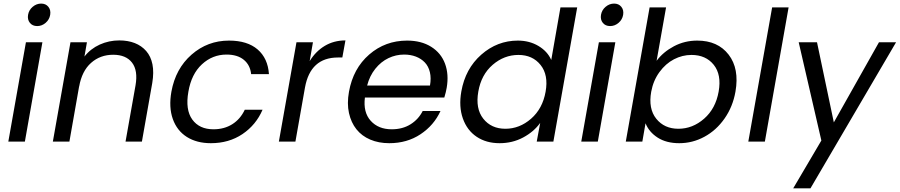

<svg xmlns="http://www.w3.org/2000/svg" viewBox="-20 -781 4962 1059"><path d="M25.9 0 123 -547.9H213.9L117.2 0ZM207 -761.2Q232.4 -761.2 246.8 -743.4Q261.2 -725.6 256.8 -699.2Q252.4 -672.9 231.7 -655Q210.9 -637.2 185.1 -637.2Q159.2 -637.2 144.8 -655Q130.4 -672.9 134.8 -699.2Q139.2 -725.6 160.2 -743.4Q181.2 -761.2 207 -761.2Z M672.4 0 727.5 -310.1Q741.7 -392.1 708.3 -435.5Q674.8 -479 604.5 -479Q532.7 -479 482.2 -434.1Q431.6 -389.2 416.5 -303.2V-305.2L362.8 0H271.5L368.7 -547.9H459.5L445.8 -469.2Q479.5 -512.2 530.3 -535.2Q581.1 -558.1 637.7 -558.1Q685.5 -558.1 723.1 -543.5Q760.7 -528.8 786.4 -499.5Q812 -470.2 820.8 -426.3Q829.6 -382.3 819.8 -323.2L762.7 0Z M925.3 -274.9Q948.2 -402.3 1036.6 -479.7Q1125 -557.1 1243.2 -557.1Q1344.2 -557.1 1400.9 -508.3Q1457.5 -459.5 1463.4 -372.1H1365.2Q1359.9 -422.4 1324.7 -451.2Q1289.6 -480 1229.5 -480Q1151.9 -480 1093.8 -426.3Q1035.6 -372.6 1019 -274.9Q1001.5 -175.8 1040.5 -121.8Q1079.6 -67.9 1157.2 -67.9Q1216.8 -67.9 1261.2 -95.9Q1305.7 -124 1330.1 -175.8H1428.2Q1392.1 -91.8 1317.4 -41.5Q1242.7 8.8 1143.1 8.8Q1065.4 8.8 1010.7 -25.6Q956.1 -60.1 933.1 -124.8Q910.2 -189.5 925.3 -274.9Z M1662.1 -297.9 1609.4 0H1518.1L1615.2 -547.9H1706.1L1688 -443.8Q1721.2 -498 1771.5 -528.1Q1821.8 -558.1 1885.3 -558.1L1868.2 -463.9H1844.2Q1691.9 -463.9 1662.1 -297.9Z M2209 -480Q2163.6 -480 2122.6 -460.4Q2081.5 -440.9 2050 -401.6Q2018.6 -362.3 2004.9 -309.1H2351.6Q2358.9 -350.1 2351.1 -382.8Q2343.3 -415.5 2323.2 -436.5Q2303.2 -457.5 2273.9 -468.8Q2244.6 -480 2209 -480ZM2409.7 -168.9Q2373.5 -89.8 2299.3 -40.5Q2225.1 8.8 2127 8.8Q2068.8 8.8 2022.2 -11Q1975.6 -30.8 1946 -67.9Q1916.5 -105 1904.8 -157.5Q1893.1 -210 1904.8 -274.9Q1927.7 -403.3 2016.4 -480.2Q2105 -557.1 2225.6 -557.1Q2303.7 -557.1 2358.2 -522.9Q2412.6 -488.8 2434.6 -429.7Q2456.5 -370.6 2443.8 -296.9Q2440.4 -275.4 2430.7 -243.2H1992.7Q1982.4 -161.6 2024.7 -114.7Q2066.9 -67.9 2140.6 -67.9Q2200.2 -67.9 2244.1 -95.2Q2288.1 -122.6 2311.5 -168.9Z M2524.4 -275.9Q2546.4 -401.9 2634.5 -479.5Q2722.7 -557.1 2836.4 -557.1Q2899.9 -557.1 2949.7 -527.6Q2999.5 -498 3020.5 -450.2L3071.3 -740.2H3163.6L3032.2 0H2940.4L2959.5 -103Q2924.3 -54.2 2865.5 -22.7Q2806.6 8.8 2735.4 8.8Q2662.1 8.8 2609.1 -26.6Q2556.2 -62 2533 -127.4Q2509.8 -192.9 2524.4 -275.9ZM2989.3 -274.9Q3005.9 -367.2 2961.7 -422.6Q2917.5 -478 2839.4 -478Q2760.7 -478 2697.5 -423.6Q2634.3 -369.1 2618.2 -275.9Q2601.6 -182.1 2645.5 -126.5Q2689.5 -70.8 2767.6 -70.8Q2845.7 -70.8 2909.2 -126.2Q2972.7 -181.6 2989.3 -274.9Z M3186 0 3283.2 -547.9H3374L3277.3 0ZM3367.2 -761.2Q3392.6 -761.2 3407 -743.4Q3421.4 -725.6 3417 -699.2Q3412.6 -672.9 3391.8 -655Q3371.1 -637.2 3345.2 -637.2Q3319.3 -637.2 3304.9 -655Q3290.5 -672.9 3294.9 -699.2Q3299.3 -725.6 3320.3 -743.4Q3341.3 -761.2 3367.2 -761.2Z M3601.6 -445.8Q3638.2 -494.6 3697.3 -525.9Q3756.3 -557.1 3825.7 -557.1Q3939 -557.1 3998.8 -479.7Q4058.6 -402.3 4036.6 -275.9Q4022 -192.4 3976.3 -127.2Q3930.7 -62 3865.2 -26.6Q3799.8 8.8 3726.6 8.8Q3655.3 8.8 3607.4 -22Q3559.6 -52.7 3540.5 -101.1L3522.9 0H3431.6L3563 -740.2H3653.8ZM3943.8 -275.9Q3960.4 -369.1 3916.7 -423.6Q3873 -478 3793.9 -478Q3743.7 -478 3697.5 -454.1Q3651.4 -430.2 3617.2 -383.3Q3583 -336.4 3571.8 -274.9Q3555.2 -181.6 3599.6 -126.2Q3644 -70.8 3721.7 -70.8Q3800.3 -70.8 3863.8 -126.5Q3927.2 -182.1 3943.8 -275.9Z M4107.4 0 4238.8 -740.2H4329.6L4198.7 0Z M4510.3 -5.9 4385.3 -547.9H4486.3L4579.1 -106L4828.1 -547.9H4922.4L4450.2 257.8H4355Z"/></svg>

Font: Poppins
Style: Italic
Weight: 400
Italic angle: -10°
Designer: Ninad Kale (Devanagari), Jonny Pinhorn (Latin)
Foundry: Indian Type Foundry
Version: Version 3.200;PS 1.000;hotconv 16.6.54;makeotf.lib2.5.65590